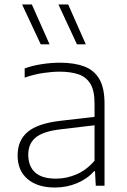

<svg xmlns="http://www.w3.org/2000/svg" viewBox="-20 -828 568 856"><path d="M225 8Q147 8 102.8 -29.8Q58.5 -67.5 58.5 -135Q58.5 -202.5 103.8 -240.2Q149 -278 250 -289.5L401.5 -307V-367Q401.5 -423.5 383.2 -454Q365 -484.5 330.2 -496.5Q295.5 -508.5 245.5 -508.5Q212.5 -508.5 172 -502.5Q131.5 -496.5 90 -482V-523Q124 -535.5 166.2 -542Q208.5 -548.5 247 -548.5Q310.5 -548.5 355 -532Q399.5 -515.5 422.8 -475.8Q446 -436 446 -366.5V0H407L403.5 -64.5H399Q370 -31 323.8 -11.5Q277.5 8 225 8ZM106 -138.5Q106 -87 136.5 -59.2Q167 -31.5 230 -31.5Q276.5 -31.5 321.2 -50.8Q366 -70 401.5 -111.5V-269.5L250.5 -251.5Q172.5 -242.5 139.2 -215Q106 -187.5 106 -138.5ZM323 -630.5 240.5 -808H284L362.5 -630.5ZM161.5 -630.5 78.5 -808H122L201 -630.5Z"/></svg>

Font: Encode Sans Semi Expanded ExtraLight
Style: Regular
Weight: 200
Width: 6
Designer: Multiple Designers
Foundry: Impallari Type
Version: Version 3.000; ttfautohint (v1.8.3) -l 8 -r 50 -G 200 -x 14 